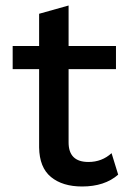

<svg xmlns="http://www.w3.org/2000/svg" viewBox="-20 -667 464 697"><path d="M385 -111 409 -33Q360 10 278 10Q207 10 165 -24.5Q123 -59 122 -132V-416H26V-500H122V-617L229 -647V-500H401V-416H229V-150Q229 -79 301 -79Q350 -79 385 -111Z"/></svg>

Font: Elaine Sans Medium
Style: Regular
Weight: 500
Designer: Wei Huang
Foundry: Wei Huang
Version: Version 2.001;December 24, 2019;FontCreator 12.0.0.2547 64-b